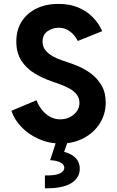

<svg xmlns="http://www.w3.org/2000/svg" viewBox="-20 -748 614 1011"><path d="M299.8 7.8Q237.8 7.8 184.1 -16.1Q130.4 -40 92.8 -79.3Q55.2 -118.7 40 -164.6L172.4 -220.2Q180.7 -196.3 198 -173.1Q215.3 -149.9 240.5 -134.8Q265.6 -119.6 297.4 -119.6Q324.2 -119.6 347.2 -130.9Q370.1 -142.1 384.3 -161.9Q398.4 -181.6 398.4 -206.1Q398.4 -232.4 383.1 -251.2Q367.7 -270 344.2 -282.7Q320.8 -295.4 295.7 -304.4Q270.5 -313.5 250.5 -320.3Q201.2 -337.4 159.2 -363.5Q117.2 -389.6 91.6 -430.2Q65.9 -470.7 65.9 -529.3Q65.9 -590.3 94.2 -634.8Q122.6 -679.2 172.6 -703.4Q222.7 -727.5 287.6 -727.5Q348.1 -727.5 393.8 -707.8Q439.5 -688 470.5 -655.3Q501.5 -622.6 518.1 -584L389.6 -532.2Q384.3 -544.4 371.1 -560.8Q357.9 -577.1 337.2 -589.6Q316.4 -602 288.6 -602Q257.8 -602 231 -584Q204.1 -565.9 204.1 -528.8Q204.1 -502.4 219 -483.9Q233.9 -465.3 256.3 -452.6Q278.8 -439.9 302.5 -431.6Q326.2 -423.3 343.8 -417.5Q364.3 -411.1 396.5 -397.2Q428.7 -383.3 460.7 -359.4Q492.7 -335.4 514.6 -298.3Q536.6 -261.2 536.6 -208Q536.6 -147.5 505.6 -98.4Q474.6 -49.3 420.9 -20.8Q367.2 7.8 299.8 7.8ZM216.4 243.5V175.5Q269.3 177.2 293.9 165.8Q318.5 154.5 318.5 134Q318.5 119 299.1 108.1Q279.7 97.3 244 95.4L275.1 0H335.9L307.7 80.1L300.6 48.2Q345.6 55.4 372.8 78.8Q400 102.2 400 141Q400 187.6 355.7 216.1Q311.4 244.6 216.4 243.5Z"/></svg>

Font: Reddit Sans
Style: Regular
Weight: 400
Designer: Stephen Hutchings
Foundry: Reddit
Version: Version 1.014